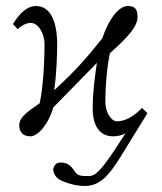

<svg xmlns="http://www.w3.org/2000/svg" viewBox="-20 -442 538 638"><path d="M451 -84 449 -80C411 -43 384 -39 368 -39C348 -39 330 -73 330 -101C330 -153 334 -208 345 -265C415 -327 437 -358 437 -386C437 -410 430 -422 404 -422C376 -422 342 -381 320 -315C271 -253 232 -208 160 -142C168 -196 170 -262 170 -294C170 -377 144 -422 100 -422C65 -422 40 -389 23 -362L39 -345C54 -360 72 -366 82 -366C106 -366 128 -333 128 -294C128 -251 125 -160 112 -99C68 -69 44 -51 44 -26C44 -7 53 11 81 11C105 11 141 -28 157 -85L302 -233C295 -184 288 -137 288 -79C288 -36 304 11 356 11C370 11 384 8 397 1L382 24C318 124 298 143 275 143C251 143 240 143 230 130C216 109 206 98 180 98C165 98 157 112 157 122C157 133 165 146 176 154C196 165 230 176 261 176C311 176 340 144 380 80L470 -66Z"/></svg>

Font: Libertinus Serif Display
Style: Regular
Weight: 400
Designer: Philipp H. Poll, Khaled Hosny
Foundry: Caleb Maclennan
Version: Version 7.050;RELEASE